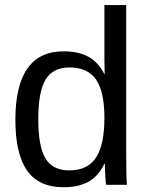

<svg xmlns="http://www.w3.org/2000/svg" viewBox="-20 -745 596 774"><path d="M400.9 -85Q376.5 -34.2 336.2 -12.2Q295.9 9.8 236.3 9.8Q136.2 9.8 89.1 -57.6Q42 -125 42 -261.7Q42 -538.1 236.3 -538.1Q296.4 -538.1 336.4 -516.1Q376.5 -494.1 400.9 -446.3H401.9L400.9 -505.4V-724.6H488.8V-108.9Q488.8 -26.4 491.7 0H407.7Q406.2 -7.8 404.5 -36.1Q402.8 -64.5 402.8 -85ZM134.3 -264.6Q134.3 -153.8 163.6 -106Q192.9 -58.1 258.8 -58.1Q333.5 -58.1 367.2 -109.9Q400.9 -161.6 400.9 -270.5Q400.9 -375.5 367.2 -424.3Q333.5 -473.1 259.8 -473.1Q193.4 -473.1 163.8 -424.1Q134.3 -375 134.3 -264.6Z"/></svg>

Font: TypoPRO Liberation Sans
Style: Regular
Weight: 400
Designer: Steve Matteson
Foundry: Ascender Corporation
Version: Version 2.00.1